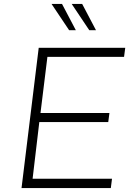

<svg xmlns="http://www.w3.org/2000/svg" viewBox="-20 -952 679 972"><path d="M176 -710H614L608 -664H220L185 -380H534L528 -334H179L145 -47H547L541 0H89ZM294 -932 364 -799H330L241 -932ZM396 -932 466 -799H432L343 -932Z"/></svg>

Font: Josefin Sans Thin Light
Style: Italic
Weight: 300
Italic angle: -7°
Version: Version 2.000